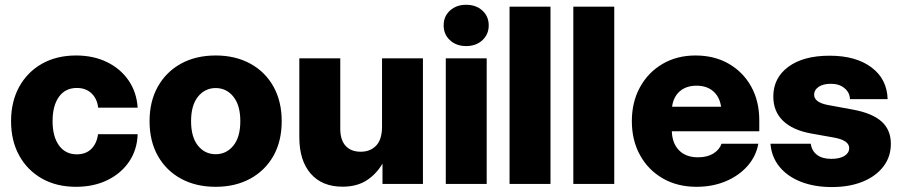

<svg xmlns="http://www.w3.org/2000/svg" viewBox="-20 -755 3698 788"><path d="M292 11.7Q211.9 11.7 152.1 -22.2Q92.3 -56.2 58.8 -116.7Q25.4 -177.2 25.4 -257.8Q25.4 -337.9 58.8 -398.7Q92.3 -459.5 152.3 -493.4Q212.4 -527.3 292 -527.3Q363.8 -527.3 419.4 -500Q475.1 -472.7 508.1 -424.3Q541 -376 544.9 -313H382.8Q378.9 -349.6 355.7 -371.8Q332.5 -394 295.4 -394Q248 -394 221.9 -357.7Q195.8 -321.3 195.8 -257.8Q195.8 -194.3 222.2 -158Q248.5 -121.6 295.4 -121.6Q332.5 -121.6 355 -144Q377.4 -166.5 382.3 -204.1H544.9Q543 -141.1 510.5 -92.5Q478 -43.9 421.6 -16.1Q365.2 11.7 292 11.7Z M865.2 11.7Q784.2 11.7 723.1 -21.5Q662.1 -54.7 627.9 -115.2Q593.8 -175.8 593.8 -257.8Q593.8 -338.9 627.9 -399.7Q662.1 -460.4 723.1 -493.9Q784.2 -527.3 865.2 -527.3Q945.8 -527.3 1007.1 -493.9Q1068.4 -460.4 1102.3 -399.7Q1136.2 -338.9 1136.2 -257.8Q1136.2 -175.8 1102.3 -115.5Q1068.4 -55.2 1007.1 -21.7Q945.8 11.7 865.2 11.7ZM865.2 -122.1Q909.2 -122.1 937.7 -157.2Q966.3 -192.4 966.3 -257.8Q966.3 -323.2 937.7 -358.4Q909.2 -393.6 865.2 -393.6Q821.3 -393.6 792.7 -358.4Q764.2 -323.2 764.2 -257.8Q764.2 -192.4 792.5 -157.2Q820.8 -122.1 865.2 -122.1Z M1385.7 11.2Q1301.8 11.2 1255.1 -42.5Q1208.5 -96.2 1208.5 -191.4V-515.6H1376.5V-226.6Q1376.5 -180.7 1398.4 -156.5Q1420.4 -132.3 1460.4 -132.3Q1500 -132.3 1523.9 -157.5Q1547.9 -182.6 1547.9 -235.4V-515.6H1715.8V0H1549.8V-83.5Q1523.9 -39.6 1483.9 -14.2Q1443.8 11.2 1385.7 11.2Z M1809.6 0V-515.6H1977.5V0ZM1893.1 -565.9Q1853 -565.9 1826.9 -589.8Q1800.8 -613.8 1800.8 -650.9Q1800.8 -688 1826.9 -711.7Q1853 -735.4 1893.1 -735.4Q1933.6 -735.4 1959.7 -711.7Q1985.8 -688 1985.8 -650.9Q1985.8 -613.8 1959.7 -589.8Q1933.6 -565.9 1893.1 -565.9Z M2239.3 -727.5V0H2071.3V-727.5Z M2501 -727.5V0H2333V-727.5Z M2838.9 11.7Q2759.8 11.7 2700 -22.9Q2640.1 -57.6 2606.7 -118.4Q2573.2 -179.2 2573.2 -257.8Q2573.2 -336.4 2606.7 -397.2Q2640.1 -458 2699.2 -492.7Q2758.3 -527.3 2834.5 -527.3Q2912.1 -527.3 2970.9 -493.4Q3029.8 -459.5 3063 -399.7Q3096.2 -339.8 3096.2 -261.7V-216.3H2737.3Q2738.8 -167 2766.8 -138.2Q2794.9 -109.4 2844.7 -109.4Q2881.8 -109.4 2907 -124.5Q2932.1 -139.6 2941.4 -165H3092.3Q3083 -113.3 3047.4 -73.2Q3011.7 -33.2 2957.8 -10.7Q2903.8 11.7 2838.9 11.7ZM2738.3 -316.9H2939.5Q2933.6 -357.4 2907.2 -380.4Q2880.9 -403.3 2838.9 -403.3Q2796.4 -403.3 2770 -380.4Q2743.7 -357.4 2738.3 -316.9Z M3394 12.7Q3322.8 12.7 3267.6 -8.8Q3212.4 -30.3 3179.4 -70.3Q3146.5 -110.4 3142.1 -165H3307.6Q3311.5 -136.2 3333 -119.6Q3354.5 -103 3391.6 -103Q3426.3 -103 3445.8 -115.2Q3465.3 -127.4 3465.3 -147Q3465.3 -179.2 3402.8 -190.4L3309.6 -207Q3233.4 -220.7 3193.6 -259.3Q3153.8 -297.9 3153.8 -358.9Q3153.8 -435.1 3215.3 -480.7Q3276.9 -526.4 3384.8 -526.4Q3492.7 -526.4 3556.6 -478.5Q3620.6 -430.7 3623 -348.1H3468.3Q3467.8 -375 3446 -393.1Q3424.3 -411.1 3390.6 -411.1Q3357.9 -411.1 3339.6 -398.4Q3321.3 -385.7 3321.3 -366.7Q3321.3 -335 3377 -324.2L3480.5 -305.2Q3560.1 -290.5 3598.1 -256.3Q3636.2 -222.2 3636.2 -164.6Q3636.2 -111.8 3605.7 -71.8Q3575.2 -31.7 3520.8 -9.5Q3466.3 12.7 3394 12.7Z"/></svg>

Font: Inter Display ExtraBold
Style: Regular
Weight: 800
Designer: Rasmus Andersson
Foundry: rsms
Version: Version 4.000;git-a52131595